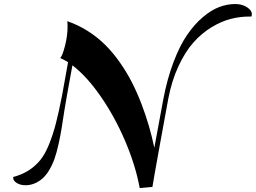

<svg xmlns="http://www.w3.org/2000/svg" viewBox="-20 -929 1289 967"><path d="M318.8 -822.3Q373.5 -803.7 422.9 -772.2Q472.2 -740.7 511.2 -701.7Q550.3 -662.6 584.5 -613.5Q618.7 -564.5 644.5 -513.9Q670.4 -463.4 692.4 -405.8Q714.4 -348.1 729.7 -295.2Q745.1 -242.2 757.3 -185.1L802.7 -430.2Q822.3 -533.2 854 -616.5Q885.7 -699.7 922.4 -753.2Q959 -806.6 1001.5 -842.5Q1043.9 -878.4 1084.2 -893.6Q1124.5 -908.7 1164.6 -908.7Q1199.7 -908.7 1224.1 -892.6Q1248.5 -876.5 1248.5 -857.9Q1248.5 -851.6 1246.1 -845.7H1236.3Q1188 -845.7 1140.9 -833.5Q1093.8 -821.3 1044.2 -791Q994.6 -760.7 953.9 -714.8Q913.1 -668.9 879.2 -596.4Q845.2 -523.9 827.6 -432.1Q823.2 -411.1 786.4 -206.8Q749.5 -2.4 747.6 12.7H742.2L683.6 18.1Q662.6 -96.7 609.9 -219.7Q557.1 -342.8 486.6 -444.3Q416 -545.9 344.7 -600.1L317.9 -452.6Q312 -421.9 304.2 -372.1Q296.4 -322.3 290.8 -286.1Q285.2 -250 275.4 -205.3Q265.6 -160.6 254.4 -128.9Q243.2 -97.2 225.3 -68.1Q207.5 -39.1 184.6 -22.5Q148.9 3.9 108.9 3.9Q82.5 3.9 64.5 -7.3Q46.4 -18.6 46.4 -33.7Q46.4 -36.1 46.9 -37.6Q91.8 -49.8 124.8 -71Q157.7 -92.3 182.4 -122.3Q207 -152.3 226.8 -201.4Q246.6 -250.5 261.5 -307.6Q276.4 -364.7 293 -450.7L322.8 -615.7Q300.8 -629.4 283.2 -636.7Q294.4 -647.5 307.4 -698.2Q320.3 -749 320.3 -793.9Q320.3 -813.5 318.8 -822.3Z"/></svg>

Font: QumpellkaNo12
Style: Regular
Weight: 500
Designer: gluk (gluksza@wp.pl)
Foundry: gluk (gluksza@wp.pl)
Version: Version 00.480